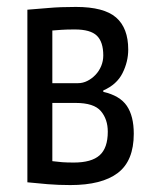

<svg xmlns="http://www.w3.org/2000/svg" viewBox="-20 -527 443 554"><path d="M59 -499Q87 -501 120 -504Q153 -507 199 -507Q280 -507 315 -476.5Q350 -446 350 -384Q350 -349 333.5 -316Q317 -283 278 -266V-262Q326 -251 346 -221.5Q366 -192 366 -141Q366 -63 320 -28Q274 7 183 7Q149 7 118 4.5Q87 2 59 -1ZM131 -62Q146 -60 159.5 -59Q173 -58 193 -58Q244 -58 267.5 -79Q291 -100 291 -147Q291 -183 271 -206.5Q251 -230 198 -230H131ZM205 -287Q219 -287 232 -293.5Q245 -300 255.5 -311Q266 -322 272 -336.5Q278 -351 278 -367Q278 -406 259.5 -424Q241 -442 196 -442Q172 -442 158 -441Q144 -440 131 -439V-287Z"/></svg>

Font: PT Sans Narrow
Style: Regular
Weight: 400
Width: 3
Designer: A.Korolkova, O.Umpeleva, V.Yefimov
Foundry: ParaType Ltd
Version: Version 2.003W OFL